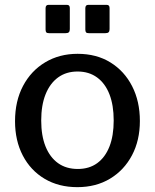

<svg xmlns="http://www.w3.org/2000/svg" viewBox="-20 -762 639 792"><path d="M299 10Q222 10 164 -24.5Q106 -59 74 -120.5Q42 -182 42 -262Q42 -345 75 -407.5Q108 -470 166.5 -505Q225 -540 300 -540Q378 -540 435.5 -504.5Q493 -469 525 -406.5Q557 -344 557 -263Q557 -183 524.5 -121.5Q492 -60 434 -25Q376 10 299 10ZM301 -65Q348 -65 381 -89Q414 -113 431.5 -157.5Q449 -202 449 -265Q449 -328 431.5 -373Q414 -418 380.5 -442.5Q347 -467 300 -467Q253 -467 219.5 -442.5Q186 -418 168 -373Q150 -328 150 -265Q150 -202 168 -157.5Q186 -113 219.5 -89Q253 -65 301 -65ZM268 -729V-642Q268 -633 264 -629Q260 -625 249 -625H184Q174 -625 171 -628.5Q168 -632 168 -640V-728Q168 -742 180 -742H256Q268 -742 268 -729ZM432 -729V-642Q432 -633 428 -629Q424 -625 413 -625H348Q338 -625 335 -628.5Q332 -632 332 -640V-728Q332 -742 344 -742H420Q432 -742 432 -729Z"/></svg>

Font: Libre Franklin Thin Medium
Style: Regular
Weight: 500
Version: Version 3.000